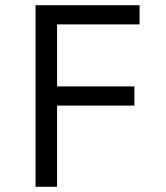

<svg xmlns="http://www.w3.org/2000/svg" viewBox="-20 -720 640 740"><path d="M117 -700H518V-626H200V-387H498V-313H200V0H117Z"/></svg>

Font: PT Mono
Style: Regular
Weight: 400
Monospace: yes
Designer: A.Korolkova, I.Chaeva
Foundry: ParaType Ltd
Version: Version 1.001W OFL